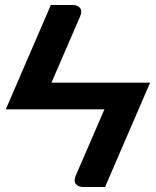

<svg xmlns="http://www.w3.org/2000/svg" viewBox="-20 -743 620 763"><path d="M184.5 -414.5H576.5L397.5 0H309.5Q290.5 0 281.2 -12Q272 -24 281 -45L395 -308.5H3L182 -723H270Q289 -723 298.2 -711Q307.5 -699 298.5 -678Z"/></svg>

Font: Lato
Style: Bold
Weight: 700
Designer: Lukasz Dziedzic
Foundry: tyPoland Lukasz Dziedzic
Version: Version 2.007; 2014-02-27